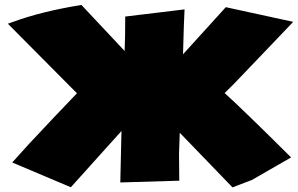

<svg xmlns="http://www.w3.org/2000/svg" viewBox="-20 -749 1239 798"><path d="M12.7 -650.4Q14.6 -650.9 30.3 -656.7Q150.4 -701.2 318.4 -728.5L498 -537.1Q500.5 -594.7 500.5 -680.2Q693.4 -703.1 747.1 -710L744.1 -641.1L740.7 -523.4L918.5 -719.2L1198.7 -658.2Q1050.3 -503.4 995.1 -445.1Q939.9 -386.7 913.6 -362.3Q985.8 -297.4 1189.9 -94.7L1026.9 -1L946.3 29.8L727.1 -197.3L724.1 -109.9L725.1 2L480 9.3L484.9 -204.6L274.4 29.3L30.8 -73.7L100.6 -150.9Q212.9 -271 299.8 -361.3Z"/></svg>

Font: Seymour One
Style: Book
Weight: 400
Designer: vernon adams
Foundry: vernon adams
Version: Version 1.000; ttfautohint (v0.93) -l 8 -r 50 -G 200 -x 0 -w